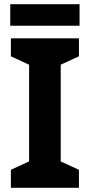

<svg xmlns="http://www.w3.org/2000/svg" viewBox="-20 -897 429 917"><path d="M357 0H32V-86L119 -126V-588L32 -628V-714H357V-628L270 -588V-126L357 -86ZM360 -877V-774H29V-877Z"/></svg>

Font: Noto Sans Ol Chiki
Style: Bold
Weight: 700
Designer: Monotype Design Team, Lewis McGuffie
Foundry: Monotype Imaging Inc.
Version: Version 2.003; ttfautohint (v1.8.4.7-5d5b)